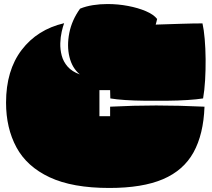

<svg xmlns="http://www.w3.org/2000/svg" viewBox="-20 -897 1049 952"><path d="M522 35Q339 35 226 -18Q113 -71 61.5 -166.5Q10 -262 10 -388Q10 -548 87.5 -649.5Q165 -751 298 -782Q292 -766 286 -740Q280 -714 279 -683Q278 -652 286 -621.5Q294 -591 315.5 -566.5Q337 -542 376 -528Q338 -559 324.5 -614Q311 -669 323.5 -733Q336 -797 377 -854Q406 -866 441 -871.5Q476 -877 513 -877Q565 -877 615 -867.5Q665 -858 703.5 -841.5Q742 -825 759 -803Q758 -797 756 -790Q754 -783 752 -775Q814 -777 877 -779Q940 -781 984 -781Q991 -750 995 -703.5Q999 -657 999.5 -604Q1000 -551 997 -500Q994 -449 987 -409Q956 -404 909 -401Q862 -398 807.5 -397.5Q753 -397 699.5 -397.5Q646 -398 601 -401Q556 -404 527 -409L526 -450H473V-321H526V-368Q642 -374 754.5 -374Q867 -374 994 -368Q989 -231 939.5 -141.5Q890 -52 788 -8.5Q686 35 522 35Z"/></svg>

Font: Oi
Style: Regular
Weight: 400
Designer: Kostas Bartsokas, Mohamad Dakak
Foundry: Foundry5
Version: Version 4.000